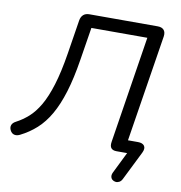

<svg xmlns="http://www.w3.org/2000/svg" viewBox="-106 -790 978 1040"><g transform="rotate(10 383.5 -270.5)"><path d="M635 142.1Q628.7 154.8 618.8 160.1Q608.8 165.5 598.6 164.2Q588.4 163 580.9 156.9Q573.4 150.9 571.4 140.4Q569.5 130 575.8 116.9L645.9 -25.5V0H575.1Q554.3 0 545.3 -11Q536.3 -21.9 540.1 -45.7L632.7 -634.1H325L296.3 -454.7Q279.7 -349.7 256.4 -273.9Q233.1 -198.2 202.6 -145.2Q172.1 -92.2 132.9 -56.8Q93.7 -21.3 44.7 3.1Q28.1 11.4 13.8 7.9Q-0.5 4.5 -8.7 -11.6Q-16.4 -27.2 -11.5 -40.5Q-6.6 -53.8 10.5 -62.6Q46 -81.1 77.4 -109Q108.8 -137 135.5 -182.6Q162.1 -228.3 184.3 -299.7Q206.4 -371.1 223.1 -475.5L252.7 -662.1Q256.1 -683 268.5 -694Q280.9 -705 301.3 -705H677.2Q700.5 -705 711.5 -692.4Q722.4 -679.7 719 -656.4L621.6 -42.2L610.3 -69.1H681Q706.4 -69.1 716.2 -55.2Q726 -41.3 713.7 -16.3Z"/></g></svg>

Font: Nunito ExtraLight
Style: Italic
Weight: 200
Italic angle: -9°
Designer: Vernon Adams
Foundry: Vernon Adams
Version: Version 3.602